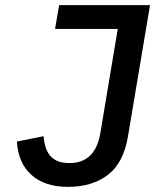

<svg xmlns="http://www.w3.org/2000/svg" viewBox="-20 -718 640 750"><path d="M566 -698 480 -186Q463 -82 401.5 -35Q340 12 246 12Q155 12 103 -34.5Q51 -81 46 -165L150 -186Q152 -164 157.5 -145Q163 -126 174.5 -111.5Q186 -97 204.5 -89Q223 -81 252 -81Q352 -81 372 -198L440 -605H195L211 -698Z"/></svg>

Font: IBM Plex Mono Medium
Style: Italic
Weight: 500
Italic angle: -9°
Monospace: yes
Designer: Mike Abbink, Paul van der Laan, Pieter van Rosmalen
Foundry: Bold Monday
Version: Version 2.3